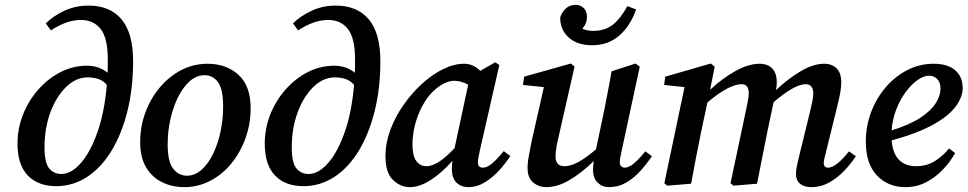

<svg xmlns="http://www.w3.org/2000/svg" viewBox="-20 -755 3976 789"><path d="M163 -150Q163 -85 182.5 -62.5Q202 -40 232 -40Q272 -40 311 -83.5Q350 -127 379.5 -209Q409 -291 419 -406Q405 -423 385 -430Q365 -437 340 -437Q292 -437 251.5 -397.5Q211 -358 187 -293Q163 -228 163 -150ZM211 10Q137 10 94.5 -33.5Q52 -77 52 -165Q52 -227 74.5 -284Q97 -341 137 -386.5Q177 -432 228.5 -458.5Q280 -485 338 -485Q361 -485 382.5 -478Q404 -471 422 -456Q423 -470 423 -483.5Q423 -497 423 -510Q423 -599 393.5 -636Q364 -673 313 -673Q282 -673 251.5 -662Q221 -651 189 -630L168 -659Q201 -691 246 -711.5Q291 -732 344 -732Q432 -732 479.5 -675.5Q527 -619 527 -503Q527 -392 503.5 -298Q480 -204 438 -135Q396 -66 338 -28Q280 10 211 10Z M737 14Q687 14 645.5 -6.5Q604 -27 580 -68Q556 -109 556 -170Q556 -235 577.5 -293Q599 -351 637 -396Q675 -441 725 -467Q775 -493 833 -493Q910 -493 960 -447.5Q1010 -402 1010 -310Q1010 -246 989 -187.5Q968 -129 931 -83.5Q894 -38 844 -12Q794 14 737 14ZM748 -33Q781 -33 808.5 -57.5Q836 -82 856 -123.5Q876 -165 886.5 -215.5Q897 -266 897 -317Q897 -388 876 -417Q855 -446 821 -446Q788 -446 760.5 -422Q733 -398 712.5 -357.5Q692 -317 680.5 -266Q669 -215 669 -162Q669 -91 691.5 -62Q714 -33 748 -33Z M1179 -150Q1179 -85 1198.5 -62.5Q1218 -40 1248 -40Q1288 -40 1327 -83.5Q1366 -127 1395.5 -209Q1425 -291 1435 -406Q1421 -423 1401 -430Q1381 -437 1356 -437Q1308 -437 1267.5 -397.5Q1227 -358 1203 -293Q1179 -228 1179 -150ZM1227 10Q1153 10 1110.5 -33.5Q1068 -77 1068 -165Q1068 -227 1090.5 -284Q1113 -341 1153 -386.5Q1193 -432 1244.5 -458.5Q1296 -485 1354 -485Q1377 -485 1398.5 -478Q1420 -471 1438 -456Q1439 -470 1439 -483.5Q1439 -497 1439 -510Q1439 -599 1409.5 -636Q1380 -673 1329 -673Q1298 -673 1267.5 -662Q1237 -651 1205 -630L1184 -659Q1217 -691 1262 -711.5Q1307 -732 1360 -732Q1448 -732 1495.5 -675.5Q1543 -619 1543 -503Q1543 -392 1519.5 -298Q1496 -204 1454 -135Q1412 -66 1354 -28Q1296 10 1227 10Z M1675 -161Q1675 -115 1690.5 -93.5Q1706 -72 1732 -72Q1755 -72 1783 -89.5Q1811 -107 1848 -146L1904 -407Q1891 -414 1876.5 -418.5Q1862 -423 1847 -423Q1805 -423 1757 -377Q1734 -354 1715 -318.5Q1696 -283 1685.5 -242Q1675 -201 1675 -161ZM1904 14Q1875 14 1856 -4.5Q1837 -23 1837 -60Q1837 -69 1837.5 -77.5Q1838 -86 1839 -94Q1797 -46 1751 -16Q1705 14 1664 14Q1626 14 1595 -15.5Q1564 -45 1564 -114Q1564 -167 1584 -221Q1604 -275 1638 -323.5Q1672 -372 1714 -410.5Q1756 -449 1801 -471Q1846 -493 1887 -493Q1907 -493 1923 -485.5Q1939 -478 1954 -464L2015 -499L2032 -488L1952 -137Q1944 -103 1944 -87Q1944 -66 1965 -66Q1982 -66 2003.5 -84.5Q2025 -103 2050 -134L2077 -114Q2058 -84 2031 -54.5Q2004 -25 1972 -5.5Q1940 14 1904 14Z M2482 14Q2455 14 2436 -4.5Q2417 -23 2417 -57Q2417 -72 2420 -93Q2367 -42 2318.5 -14Q2270 14 2225 14Q2194 14 2171 -5Q2148 -24 2148 -65Q2148 -89 2154 -118.5Q2160 -148 2165 -176L2215 -397L2129 -406L2134 -440L2326 -494L2341 -481L2276 -195Q2270 -170 2266.5 -149.5Q2263 -129 2263 -113Q2263 -72 2299 -72Q2325 -72 2355.5 -88.5Q2386 -105 2429 -141L2461 -292Q2469 -334 2477.5 -376.5Q2486 -419 2493 -462L2592 -494L2609 -481L2535 -137Q2527 -103 2527 -87Q2527 -77 2533 -71.5Q2539 -66 2547 -66Q2564 -66 2584 -82.5Q2604 -99 2632 -133L2659 -113Q2638 -82 2611.5 -52.5Q2585 -23 2553 -4.5Q2521 14 2482 14ZM2413 -569Q2353 -569 2317.5 -600.5Q2282 -632 2282 -683Q2289 -705 2305 -720Q2321 -735 2346 -735Q2365 -735 2378.5 -722Q2392 -709 2392 -685Q2392 -658 2373 -637Q2394 -628 2417 -628Q2467 -628 2499.5 -654.5Q2532 -681 2558 -730L2594 -716Q2570 -648 2524.5 -608.5Q2479 -569 2413 -569Z M2820 0 2722 8 2710 -2 2793 -397 2709 -406 2714 -440 2901 -494 2917 -481 2898 -386Q2948 -433 3002 -463Q3056 -493 3102 -493Q3134 -493 3153 -474Q3172 -455 3172 -417Q3172 -402 3169 -385Q3219 -432 3270.5 -462.5Q3322 -493 3367 -493Q3399 -493 3418 -474Q3437 -455 3437 -417Q3437 -395 3432.5 -371.5Q3428 -348 3422 -324L3376 -137Q3372 -120 3368.5 -107Q3365 -94 3365 -86Q3365 -66 3383 -66Q3415 -66 3469 -133L3497 -113Q3476 -81 3448 -52Q3420 -23 3386.5 -4.5Q3353 14 3314 14Q3284 14 3267.5 0Q3251 -14 3251 -39Q3251 -59 3256 -79Q3261 -99 3267 -126L3307 -289Q3313 -313 3317.5 -334.5Q3322 -356 3322 -370Q3322 -409 3291 -409Q3245 -409 3159 -335L3133 -212Q3122 -159 3112 -106.5Q3102 -54 3091 0L2994 8L2982 -2L3048 -314Q3051 -330 3054 -345Q3057 -360 3057 -372Q3057 -409 3027 -409Q3002 -409 2967 -390.5Q2932 -372 2887 -334L2861 -212Q2850 -159 2840 -106.5Q2830 -54 2820 0Z M3798 -444Q3776 -444 3750.5 -426Q3725 -408 3702 -377Q3679 -346 3663 -305Q3647 -264 3644 -219Q3720 -243 3763.5 -272Q3807 -301 3826 -332Q3845 -363 3845 -390Q3845 -416 3831.5 -430Q3818 -444 3798 -444ZM3701 14Q3629 14 3583.5 -34Q3538 -82 3538 -173Q3538 -236 3559.5 -293.5Q3581 -351 3619.5 -396Q3658 -441 3708.5 -467Q3759 -493 3817 -493Q3874 -493 3905 -466.5Q3936 -440 3936 -393Q3936 -356 3907 -317Q3878 -278 3814 -242.5Q3750 -207 3644 -178Q3649 -123 3675 -97.5Q3701 -72 3744 -72Q3790 -72 3824 -94.5Q3858 -117 3880 -145L3905 -126Q3885 -90 3854.5 -58Q3824 -26 3785.5 -6Q3747 14 3701 14Z"/></svg>

Font: Source Serif Pro SemiBold
Style: Italic
Weight: 600
Italic angle: -12°
Designer: Frank Grießhammer
Foundry: Adobe Systems Incorporated
Version: Version 3.001;hotconv 1.0.111;makeotfexe 2.5.65597